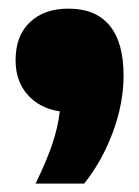

<svg xmlns="http://www.w3.org/2000/svg" viewBox="-20 -256 331 456"><path d="M273.5 -76.5Q273.5 -11 248.2 57.5Q223 126 180 180H64.5Q89.5 129 103.5 88.2Q117.5 47.5 122 8.5Q74.5 1.5 45.8 -30.8Q17 -63 17 -113Q17 -171 51 -203.2Q85 -235.5 142.5 -235.5Q207 -235.5 240.2 -195.5Q273.5 -155.5 273.5 -76.5Z"/></svg>

Font: Encode Sans Semi Condensed Black
Style: Regular
Weight: 900
Width: 4
Designer: Multiple Designers
Foundry: Impallari Type
Version: Version 2.000